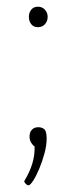

<svg xmlns="http://www.w3.org/2000/svg" viewBox="-20 -437 215 572"><path d="M65 115Q61 115 57 111Q53 107 52 103Q69 75 76.5 49.5Q84 24 83 -1Q77 -5 72.5 -12.5Q68 -20 68 -30Q68 -43 75 -50.5Q82 -58 94 -58Q105 -58 112 -52Q119 -46 119 -24Q119 -4 112.5 20Q106 44 97 65.5Q88 87 79 101Q70 115 65 115ZM93 -356Q80 -356 73 -365Q66 -374 66 -387Q66 -399 73 -408Q80 -417 93 -417Q106 -417 114 -408Q122 -399 122 -387Q122 -374 114 -365Q106 -356 93 -356Z"/></svg>

Font: Yanone Kaffeesatz ExtraLight
Style: Regular
Weight: 200
Designer: Yanone (Cyrillic: Daniel Pouzeot, Huerta Tipografica, and Cyreal)
Foundry: Yanone
Version: Version 2.003